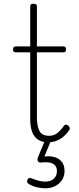

<svg xmlns="http://www.w3.org/2000/svg" viewBox="-20 -750 428 1035"><path d="M239 17Q207 17 185.5 3Q164 -11 153.5 -38.5Q143 -66 143 -105V-468H65Q57 -468 53.5 -472Q50 -476 50 -483Q50 -491 53.5 -495.5Q57 -500 65 -500H143V-715Q143 -723 147 -726.5Q151 -730 160 -730Q170 -730 174.5 -726.5Q179 -723 179 -715V-500H321Q330 -500 333 -495.5Q336 -491 336 -483Q336 -476 333 -472Q330 -468 321 -468H179V-118Q179 -73 192 -45.5Q205 -18 245 -18Q271 -18 289.5 -33Q308 -48 324 -71Q329 -78 335 -78Q341 -78 348 -73Q353 -68 355.5 -62Q358 -56 354 -50Q342 -31 325 -16Q308 -1 286.5 8Q265 17 239 17ZM223 265Q206 265 181.5 260Q157 255 134 241Q127 236 126 230Q125 224 129 217Q133 211 138 209.5Q143 208 150 211Q167 218 185.5 223.5Q204 229 223 229Q253 229 270 213.5Q287 198 287 172Q287 145 266 133Q245 121 204 126Q197 127 192.5 125.5Q188 124 185 120Q181 113 182 107.5Q183 102 187 92L225 0H258L213 109L203 97Q236 89 264.5 94.5Q293 100 310.5 119Q328 138 328 172Q328 199 314.5 220Q301 241 277.5 253Q254 265 223 265Z"/></svg>

Font: Playwrite BE WAL Thin
Style: Regular
Weight: 250
Version: Version 1.002